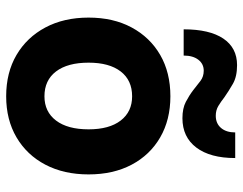

<svg xmlns="http://www.w3.org/2000/svg" viewBox="-103 -670 788 622"><g transform="rotate(90 291.0 -359.0)"><path d="M191 -733Q228 -733 251.5 -719.5Q275 -706 295 -692Q309 -681 323 -672.5Q337 -664 355 -664Q380 -664 394.5 -681Q409 -698 409 -727H492Q492 -646 458 -601Q424 -556 363 -556Q331 -556 310 -567Q289 -578 272 -591Q256 -604 242 -614.5Q228 -625 209 -625Q187 -625 173.5 -607.5Q160 -590 160 -560H75Q75 -644 105 -688.5Q135 -733 191 -733ZM37 -252Q37 -332 69 -391.5Q101 -451 158 -484Q215 -517 292 -517Q368 -517 425 -484Q482 -451 513.5 -391.5Q545 -332 545 -252Q545 -172 513.5 -112Q482 -52 425 -18.5Q368 15 292 15Q215 15 158 -18.5Q101 -52 69 -112Q37 -172 37 -252ZM399 -252Q399 -319 370.5 -356Q342 -393 292 -393Q240 -393 211.5 -356Q183 -319 183 -252Q183 -184 211.5 -146.5Q240 -109 292 -109Q342 -109 370.5 -146.5Q399 -184 399 -252Z"/></g></svg>

Font: Overused Grotesk
Style: Bold
Weight: 700
Version: Version 0.003